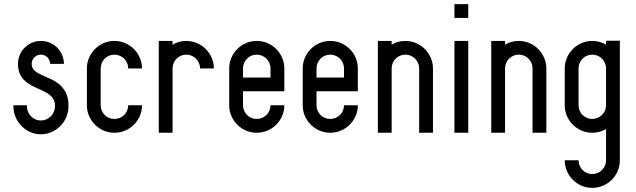

<svg xmlns="http://www.w3.org/2000/svg" viewBox="-20 -634 3039 917"><path d="M175.3 -373Q157.2 -373 144.3 -360.1Q131.3 -347.2 131.3 -329.1Q131.3 -309.1 144.3 -297.6Q157.2 -286.1 176.8 -276.9Q196.3 -267.6 219.2 -257.8Q242.2 -248 261.7 -232.4Q281.2 -216.8 294.2 -191.9Q307.1 -167 307.1 -127.9Q307.1 -100.1 296.9 -75.4Q286.6 -50.8 268.6 -32.5Q250.5 -14.2 226.6 -3.4Q202.6 7.3 175.3 7.3Q147.9 7.3 124.3 -3.4Q100.6 -14.2 82.5 -32.5Q64.5 -50.8 54.2 -75.4Q43.9 -100.1 43.9 -127.9V-131.3H108.4V-127.9Q108.4 -113.3 113.5 -100.8Q118.7 -88.4 127.9 -78.9Q137.2 -69.3 149.2 -64Q161.1 -58.6 175.3 -58.6Q189.5 -58.6 201.7 -64Q213.9 -69.3 223.1 -78.9Q232.4 -88.4 237.5 -100.8Q242.7 -113.3 242.7 -127.9Q242.7 -147 235.1 -159.9Q227.5 -172.9 215.1 -182.4Q202.6 -191.9 186.8 -199.2Q170.9 -206.5 154.3 -214.1Q137.7 -221.7 121.8 -231Q106 -240.2 93.5 -253.2Q81.1 -266.1 73.5 -284.7Q65.9 -303.2 65.9 -329.1Q65.9 -351.6 74.5 -371.6Q83 -391.6 97.9 -406.5Q112.8 -421.4 132.6 -429.9Q152.3 -438.5 175.3 -438.5Q198.2 -438.5 218.3 -429.9Q238.3 -421.4 253.2 -406.5Q268.1 -391.6 276.6 -371.6Q285.2 -351.6 285.2 -329.1H219.2Q219.2 -337.9 215.8 -345.9Q212.4 -354 206.5 -360.1Q200.7 -366.2 192.6 -369.6Q184.6 -373 175.3 -373Z M526.4 -438.5Q553.7 -438.5 577.6 -428.2Q601.6 -418 619.6 -399.9Q637.7 -381.8 647.9 -357.9Q658.2 -334 658.2 -307.1H592.3Q592.3 -320.8 587.2 -332.8Q582 -344.7 573 -353.8Q564 -362.8 552 -367.9Q540 -373 526.4 -373Q512.7 -373 500.7 -367.9Q488.8 -362.8 480 -353.8Q471.2 -344.7 466.1 -332.8Q460.9 -320.8 460.9 -307.1V-131.3Q460.9 -117.7 466.1 -105.7Q471.2 -93.8 480 -85Q488.8 -76.2 500.7 -71Q512.7 -65.9 526.4 -65.9Q540 -65.9 552 -71Q564 -76.2 573 -85Q582 -93.8 587.2 -105.7Q592.3 -117.7 592.3 -131.3H658.2Q658.2 -104 647.9 -80.3Q637.7 -56.6 619.6 -38.6Q601.6 -20.5 577.6 -10.3Q553.7 0 526.4 0Q499 0 475.3 -10.3Q451.7 -20.5 433.6 -38.6Q415.5 -56.6 405.3 -80.3Q395 -104 395 -131.3V-307.1Q395 -334 405.3 -357.9Q415.5 -381.8 433.6 -399.9Q451.7 -418 475.3 -428.2Q499 -438.5 526.4 -438.5Z M804.2 0H738.3V-438.5H804.2V-420.4Q832.5 -438.5 869.6 -438.5Q896.5 -438.5 920.7 -428.2Q944.8 -418 962.6 -399.9Q980.5 -381.8 991 -357.9Q1001.5 -334 1001.5 -307.1H935.5Q935.5 -320.8 930.4 -332.8Q925.3 -344.7 916.3 -353.8Q907.2 -362.8 895.3 -367.9Q883.3 -373 869.6 -373Q856 -373 844.2 -367.9Q832.5 -362.8 823.7 -354.2Q814.9 -345.7 809.8 -334Q804.7 -322.3 804.2 -309.1Z M1206.1 -438.5Q1233.4 -438.5 1257.3 -428.2Q1281.2 -418 1299.3 -399.9Q1317.4 -381.8 1327.6 -357.9Q1337.9 -334 1337.9 -307.1V-198.2H1140.6V-131.3Q1140.6 -117.7 1145.8 -105.7Q1150.9 -93.8 1159.7 -85Q1168.5 -76.2 1180.4 -71Q1192.4 -65.9 1206.1 -65.9Q1219.7 -65.9 1231.7 -71Q1243.7 -76.2 1252.7 -85Q1261.7 -93.8 1266.8 -105.7Q1272 -117.7 1272 -131.3H1337.9Q1337.9 -104 1327.6 -80.3Q1317.4 -56.6 1299.3 -38.6Q1281.2 -20.5 1257.3 -10.3Q1233.4 0 1206.1 0Q1178.7 0 1155 -10.3Q1131.3 -20.5 1113.3 -38.6Q1095.2 -56.6 1085 -80.3Q1074.7 -104 1074.7 -131.3V-307.1Q1074.7 -334 1085 -357.9Q1095.2 -381.8 1113.3 -399.9Q1131.3 -418 1155 -428.2Q1178.7 -438.5 1206.1 -438.5ZM1140.6 -263.7H1272V-307.1Q1272 -320.8 1266.8 -332.8Q1261.7 -344.7 1252.7 -353.8Q1243.7 -362.8 1231.7 -367.9Q1219.7 -373 1206.1 -373Q1192.4 -373 1180.4 -367.9Q1168.5 -362.8 1159.7 -353.8Q1150.9 -344.7 1145.8 -332.8Q1140.6 -320.8 1140.6 -307.1Z M1557.1 -438.5Q1584.5 -438.5 1608.4 -428.2Q1632.3 -418 1650.4 -399.9Q1668.5 -381.8 1678.7 -357.9Q1689 -334 1689 -307.1V-198.2H1491.7V-131.3Q1491.7 -117.7 1496.8 -105.7Q1502 -93.8 1510.7 -85Q1519.5 -76.2 1531.5 -71Q1543.5 -65.9 1557.1 -65.9Q1570.8 -65.9 1582.8 -71Q1594.7 -76.2 1603.8 -85Q1612.8 -93.8 1617.9 -105.7Q1623 -117.7 1623 -131.3H1689Q1689 -104 1678.7 -80.3Q1668.5 -56.6 1650.4 -38.6Q1632.3 -20.5 1608.4 -10.3Q1584.5 0 1557.1 0Q1529.8 0 1506.1 -10.3Q1482.4 -20.5 1464.4 -38.6Q1446.3 -56.6 1436 -80.3Q1425.8 -104 1425.8 -131.3V-307.1Q1425.8 -334 1436 -357.9Q1446.3 -381.8 1464.4 -399.9Q1482.4 -418 1506.1 -428.2Q1529.8 -438.5 1557.1 -438.5ZM1491.7 -263.7H1623V-307.1Q1623 -320.8 1617.9 -332.8Q1612.8 -344.7 1603.8 -353.8Q1594.7 -362.8 1582.8 -367.9Q1570.8 -373 1557.1 -373Q1543.5 -373 1531.5 -367.9Q1519.5 -362.8 1510.7 -353.8Q1502 -344.7 1496.8 -332.8Q1491.7 -320.8 1491.7 -307.1Z M1981.9 -307.1Q1981.9 -320.8 1976.8 -332.8Q1971.7 -344.7 1962.6 -353.8Q1953.6 -362.8 1941.7 -367.9Q1929.7 -373 1916 -373Q1902.3 -373 1890.6 -367.9Q1878.9 -362.8 1870.1 -354.2Q1861.3 -345.7 1856.2 -334Q1851.1 -322.3 1850.6 -309.1V0H1784.7V-131.3V-438.5H1850.6V-420.4Q1878.9 -438.5 1916 -438.5Q1942.9 -438.5 1967 -428.2Q1991.2 -418 2009 -399.9Q2026.9 -381.8 2037.4 -357.9Q2047.9 -334 2047.9 -307.1V0H1981.9Z M2216.3 -438.5V0H2150.4V-438.5ZM2216.3 -614.3V-548.3H2150.4V-614.3Z M2523.4 -307.1Q2523.4 -320.8 2518.3 -332.8Q2513.2 -344.7 2504.2 -353.8Q2495.1 -362.8 2483.2 -367.9Q2471.2 -373 2457.5 -373Q2443.8 -373 2432.1 -367.9Q2420.4 -362.8 2411.6 -354.2Q2402.8 -345.7 2397.7 -334Q2392.6 -322.3 2392.1 -309.1V0H2326.2V-131.3V-438.5H2392.1V-420.4Q2420.4 -438.5 2457.5 -438.5Q2484.4 -438.5 2508.5 -428.2Q2532.7 -418 2550.5 -399.9Q2568.4 -381.8 2578.9 -357.9Q2589.4 -334 2589.4 -307.1V0H2523.4Z M2808.6 -438.5Q2844.7 -438.5 2874.5 -420.4V-439.5H2940.4V0H2874.5V-17.6Q2859.9 -9.3 2843.5 -4.6Q2827.1 0 2808.6 0Q2781.2 0 2757.6 -10.3Q2733.9 -20.5 2715.8 -38.6Q2697.8 -56.6 2687.5 -80.3Q2677.2 -104 2677.2 -131.3V-307.1Q2677.2 -334 2687.5 -357.9Q2697.8 -381.8 2715.8 -399.9Q2733.9 -418 2757.6 -428.2Q2781.2 -438.5 2808.6 -438.5ZM2743.2 -131.3Q2743.2 -117.7 2748.3 -105.7Q2753.4 -93.8 2762.2 -85Q2771 -76.2 2783 -71Q2794.9 -65.9 2808.6 -65.9Q2821.8 -65.9 2833.5 -70.8Q2845.2 -75.7 2854.2 -84.2Q2863.3 -92.8 2868.7 -104Q2874 -115.2 2874.5 -128.4V-307.1Q2874.5 -320.8 2869.4 -332.8Q2864.3 -344.7 2855.2 -353.8Q2846.2 -362.8 2834.2 -367.9Q2822.3 -373 2808.6 -373Q2794.9 -373 2783 -367.9Q2771 -362.8 2762.2 -353.8Q2753.4 -344.7 2748.3 -332.8Q2743.2 -320.8 2743.2 -307.1ZM2940.4 131.3Q2940.4 158.7 2930.2 182.6Q2919.9 206.5 2901.9 224.6Q2883.8 242.7 2859.9 252.9Q2835.9 263.2 2808.6 263.2Q2781.2 263.2 2757.6 252.9Q2733.9 242.7 2715.8 224.6Q2697.8 206.5 2687.5 182.6Q2677.2 158.7 2677.2 131.3H2743.2Q2743.2 145 2748.3 157Q2753.4 168.9 2762.2 178Q2771 187 2783 192.1Q2794.9 197.3 2808.6 197.3Q2822.3 197.3 2834.2 192.1Q2846.2 187 2855.2 178Q2864.3 168.9 2869.4 157Q2874.5 145 2874.5 131.3V0H2940.4Z"/></svg>

Font: Aeronef
Style: Regular
Weight: 400
Designer: Peter Wiegel - CAT-Fonts Germany
Foundry: CAT-Fonts, Peter Wiegel
Version: Version 0.002